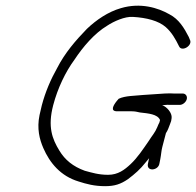

<svg xmlns="http://www.w3.org/2000/svg" viewBox="-20 -642 674 659"><path d="M621 -301.5C623.7 -311.7 617.4 -321 607.1 -321H577.1C569.3 -321.7 558.6 -321.7 545.1 -321L470.8 -316C443.1 -313 409.1 -313.6 387.4 -303C386.6 -302.3 384.4 -299.8 380.9 -295.5C369.2 -280.9 356.9 -260 382.1 -260H432.1C442.8 -260 450.9 -258.2 460.1 -256C488.5 -252.7 521 -250.5 529.3 -230C528.2 -226 528.2 -226 527.2 -222C524.4 -216.7 522 -211.3 520 -206C512.1 -186.5 501.9 -176.6 490.4 -158C470.9 -129.8 452 -100.8 428.1 -78.5C407.5 -59.3 385.3 -42 351 -42C318.3 -42 295.3 -49.4 270.7 -56C230.8 -70.6 203.2 -92.8 183.8 -125C159.3 -165 143.1 -206.4 162.6 -281C177.9 -339.3 204.9 -395.4 235.5 -437C264.6 -480.9 303.6 -527.2 348.2 -554C370.5 -568.8 408.9 -586 436 -584C483.5 -581.3 524.4 -570.5 548.9 -549C569.4 -531 582.4 -507.9 594.6 -483C603.9 -462.3 642.9 -486.2 631.6 -506L628 -515C612.1 -545.8 594.4 -576 561.4 -593C522.7 -615.2 462.1 -634 394.9 -614C350.9 -601.4 310.7 -573.8 278.3 -543C239.2 -502.7 202.7 -460.4 175.9 -408C154.9 -370.9 135.7 -327 123.5 -280.5C120.6 -269.5 118 -258.3 115.7 -247C106.1 -200.6 115.6 -164.1 128.6 -134C150.8 -82.8 188 -37.6 250 -19C276.9 -10.4 303.6 -3 340.8 -3C373.9 -3 394.5 -10.2 419.1 -27C443.3 -45.2 461.3 -61 480.3 -85C486.1 -92 486.1 -92 491.9 -99L490.4 -93L487.4 -78C483.9 -52.2 523.9 -56.6 527.2 -81L530.2 -96C533.3 -111.6 533.6 -124.5 537.2 -138L549.5 -185C552.7 -189.7 555.3 -194.7 557.4 -200C560.5 -208 560.5 -208 563.6 -216C566.9 -223.3 568.7 -230.3 569.1 -237C571.2 -254.6 552.2 -275.8 536.6 -281C551 -282.3 560.4 -282.7 564.9 -282H596.9C607.2 -282 618.3 -291.3 621 -301.5Z"/></svg>

Font: Just Breathe
Style: Obl5
Weight: 400
Foundry: Cannot Into Space Fonts
Version: Version 0.72